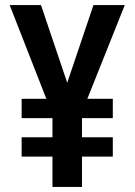

<svg xmlns="http://www.w3.org/2000/svg" viewBox="-20 -734 529 754"><path d="M244 -409 347 -714H470L323 -346H423V-270H302V-195H423V-119H302V0H186V-119H65V-195H186V-270H65V-346H162L18 -714H141Z"/></svg>

Font: Noto Sans Myanmar Condensed SemiBold
Style: Regular
Weight: 600
Width: 3
Designer: Monotype Design Team
Foundry: Monotype Imaging Inc.
Version: Version 2.107; ttfautohint (v1.8.4.7-5d5b)